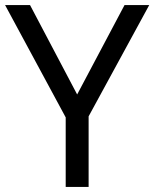

<svg xmlns="http://www.w3.org/2000/svg" viewBox="-20 -734 606 754"><path d="M283 -363 469 -714H566L328 -277V0H238V-273L0 -714H98Z"/></svg>

Font: Noto Sans Ugaritic
Style: Regular
Weight: 400
Designer: Monotype Design Team
Foundry: Monotype Imaging Inc.
Version: Version 2.001; ttfautohint (v1.8.4.7-5d5b)